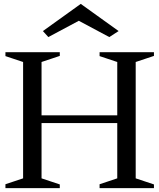

<svg xmlns="http://www.w3.org/2000/svg" viewBox="-20 -969 821 989"><path d="M8 -20 116 -56 99 -32V-668L116 -644L8 -680V-700H288V-681L177 -644L194 -668V-357L176 -375H602L584 -357V-668L601 -644L493 -680V-700H773V-681L662 -644L679 -668V-32L662 -56L773 -19V0H493V-20L601 -56L584 -32V-353L602 -335H176L194 -353V-32L177 -56L288 -19V0H8ZM201 -809 396 -949 591 -809 543 -778 386 -862 229 -778Z"/></svg>

Font: Wittgenstein
Style: Regular
Weight: 400
Designer: Jörg Drees
Foundry: Jörg Drees
Version: Version 1.003;Glyphs 3.1.2 (3151)